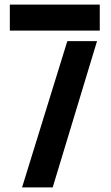

<svg xmlns="http://www.w3.org/2000/svg" viewBox="-20 -820 486 840"><path d="M23 -686V-800H416.5V-686ZM76.5 0 274.5 -640H404.5L210.5 0Z"/></svg>

Font: Big Shoulders Stencil Display ExtraBold
Style: Regular
Weight: 800
Designer: Patric King
Foundry: XO Type Co
Version: Version 1.000